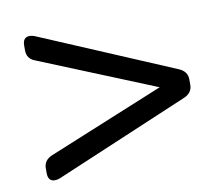

<svg xmlns="http://www.w3.org/2000/svg" viewBox="-57 -515 674 578"><g transform="rotate(-10 280.0 -226.5)"><path d="M518 -235V-218Q518 -194 493 -183L82 -9Q74 -6 67 -6Q46 -6 46 -32V-46Q46 -70 70 -81L426 -227L70 -372Q46 -381 46 -407V-421Q46 -447 67 -447Q74 -447 82 -444L493 -270Q518 -259 518 -235Z"/></g></svg>

Font: mmAsap
Style: Regular
Weight: 400
Designer: Pablo Cosgaya
Foundry: Omnibus-Type
Version: Version 1.001